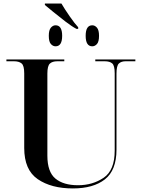

<svg xmlns="http://www.w3.org/2000/svg" viewBox="-20 -1048 805 1078"><path d="M389 10Q504 10 569 -41Q634 -92 634 -208V-634Q634 -679 647.5 -691.5Q661 -704 685 -704H740V-714H515V-704H568Q596 -704 610 -692Q624 -680 624 -637V-202Q624 -92 562 -50Q500 -8 418 -8Q336 -8 291 -45.5Q246 -83 246 -174V-635Q246 -678 260 -691Q274 -704 302 -704H341V-714H16V-704H59Q86 -704 101 -692Q116 -680 116 -636V-217Q116 -94 192 -42Q268 10 389 10ZM409 -886H419V-895Q400 -915 371.5 -956Q343 -997 325 -1028H232V-1020Q245 -1009 278 -982Q311 -955 347.5 -927Q384 -899 409 -886ZM292 -788Q329 -788 329 -847Q329 -906 292 -906Q277 -906 265.5 -892.5Q254 -879 254 -847Q254 -814 265.5 -801Q277 -788 292 -788ZM498 -788Q513 -788 524.5 -801Q536 -814 536 -847Q536 -879 524.5 -892.5Q513 -906 498 -906Q461 -906 461 -847Q461 -788 498 -788Z"/></svg>

Font: Noto Serif Display Semi
Style: Regular
Weight: 600
Designer: Monotype Design Team
Foundry: Monotype Imaging Inc.
Version: Version 1.900